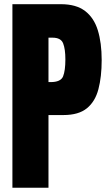

<svg xmlns="http://www.w3.org/2000/svg" viewBox="-20 -879 512 899"><path d="M38.1 0V-859.4H265.1Q336.4 -859.4 378.2 -827.6Q419.9 -795.9 438 -737.3Q456.1 -678.7 456.1 -597.7Q456.1 -519.5 440.9 -461.7Q425.8 -403.8 387 -372.1Q348.1 -340.3 276.9 -340.3H207V0ZM207 -494.6H216.8Q264.6 -494.6 275.4 -521.5Q286.1 -548.3 286.1 -600.6Q286.1 -649.4 275.6 -676Q265.1 -702.6 226.1 -702.6H207Z"/></svg>

Font: webenart
Style: Regular
Weight: 400
Designer: Vernon Adams
Foundry: Vernon Adams
Version: Version 2.116; ttfautohint (v1.8.3)